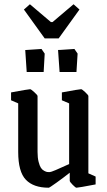

<svg xmlns="http://www.w3.org/2000/svg" viewBox="-20 -877 505 906"><path d="M190.9 -695.8 92.8 -832 121.1 -856.9 220.2 -772.9H228L327.1 -856.9L355 -832L256.8 -695.8ZM106 -537.1 99.1 -641.1 175.8 -646 190.9 -624 186 -537.1ZM261.2 -537.1 253.9 -641.1 331.1 -646 346.2 -624 340.8 -537.1ZM210 8.8Q138.2 8.8 102.1 -28.8Q65.9 -66.4 65.9 -160.2V-389.2L32.2 -403.8V-440.9Q114.3 -456.1 122.1 -456.1Q126.5 -456.1 141.8 -442.1Q157.2 -428.2 157.2 -423.8V-160.2Q157.2 -132.8 162.1 -113.5Q167 -94.2 173.1 -85Q179.2 -75.7 188.7 -70.8Q198.2 -65.9 202.9 -65.4Q207.5 -64.9 214.8 -64.9Q219.7 -64.9 242.7 -74.5Q265.6 -84 286.1 -93.8L306.2 -103V-389.2L272 -403.8V-440.9Q354 -456.1 362.8 -456.1Q367.2 -456.1 382.1 -442.1Q397 -428.2 397 -423.8V-59.1L431.2 -43.9V-6.8Q349.6 8.8 340.8 8.8Q336.4 8.8 322.8 -5.1Q309.1 -19 309.1 -23.9V-62Q280.8 -39.6 247.1 -15.4Q213.4 8.8 210 8.8Z"/></svg>

Font: Grenze
Style: Regular
Weight: 400
Designer: Renata Polastri
Foundry: Omnibus-Type
Version: Version 1.002;PS 001.002;hotconv 1.0.88;makeotf.lib2.5.64775